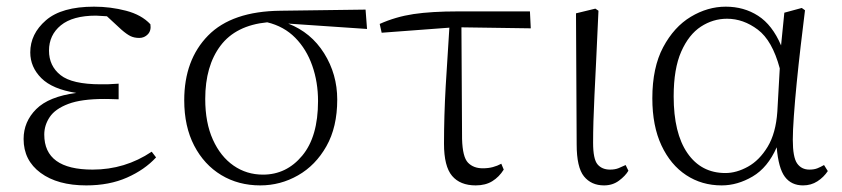

<svg xmlns="http://www.w3.org/2000/svg" viewBox="-20 -542 2527 576"><path d="M238.8 14.2Q152.8 14.2 101.8 -23.4Q50.8 -61 50.8 -125Q50.8 -176.8 88.6 -214.6Q126.5 -252.4 209 -263.2Q137.2 -274.4 104 -307.6Q70.8 -340.8 70.8 -384.8Q70.8 -440.4 117.9 -481.2Q165 -522 262.2 -522Q311.5 -522 358.2 -509.8Q404.8 -497.6 431.2 -469.2Q434.1 -450.2 423.6 -439.2Q413.1 -428.2 397.9 -428.2Q382.8 -428.2 371.6 -433.6Q360.4 -439 344.2 -453.1L300.8 -493.2L268.1 -495.1Q198.2 -495.1 162.6 -466.1Q127 -437 127 -390.1Q127 -344.2 161.6 -316.7Q196.3 -289.1 282.2 -289.1Q293.5 -289.1 305.7 -289.3Q317.9 -289.6 335.9 -291V-244.1Q317.9 -244.6 309.1 -244.9Q300.3 -245.1 293 -245.1Q224.1 -245.1 184.8 -230.2Q145.5 -215.3 129.2 -190.9Q112.8 -166.5 112.8 -138.2Q112.8 -33.2 257.8 -33.2Q355 -33.2 435.1 -86.9L448.2 -69.8Q414.1 -32.7 361.1 -9.3Q308.1 14.2 238.8 14.2Z M760.7 14.2Q695.3 14.2 643.8 -16.8Q592.3 -47.9 562.5 -105.2Q532.7 -162.6 532.7 -241.2Q532.7 -362.3 604.2 -435.3Q675.8 -508.3 821.8 -509.8L1076.7 -513.2L1081.1 -455.1L844.7 -471.2Q913.1 -444.8 952.4 -382.1Q991.7 -319.3 991.7 -243.2Q991.7 -160.6 959.2 -103.3Q926.8 -45.9 874 -15.9Q821.3 14.2 760.7 14.2ZM781.7 -475.1Q687.5 -465.8 641.6 -405Q595.7 -344.2 595.7 -245.1Q595.7 -173.8 618.7 -123Q641.6 -72.3 680.7 -45.2Q719.7 -18.1 769 -18.1Q839.4 -18.1 886.7 -75Q934.1 -131.8 934.1 -238.8Q934.1 -295.9 916.7 -345.2Q899.4 -394.5 865.7 -428.7Q832 -462.9 781.7 -475.1Z M1407.2 14.2Q1360.4 14.2 1336.2 -14.4Q1312 -43 1312 -110.8Q1312 -193.4 1317.1 -283.4Q1322.3 -373.5 1328.1 -459L1125 -443.8L1119.1 -470.2Q1167 -491.7 1220.7 -499.8Q1274.4 -507.8 1354 -507.8H1569.8L1572.3 -457L1364.3 -460L1366.2 -125Q1367.7 -70.8 1384 -54Q1400.4 -37.1 1428.2 -37.1Q1445.3 -37.1 1458.7 -40.8Q1472.2 -44.4 1483.9 -50.8L1491.2 -33.2Q1477.5 -11.2 1457 1.5Q1436.5 14.2 1407.2 14.2Z M1792 14.2Q1753.9 14.2 1731.9 -12.9Q1710 -40 1710 -108.9L1708 -502L1766.1 -516.1L1775.4 -509.8Q1771.5 -424.3 1768.6 -362.5Q1765.6 -300.8 1763.4 -256.3Q1761.2 -211.9 1760.3 -178.2Q1759.3 -144.5 1759.3 -113.8Q1759.3 -64.5 1772.7 -48.8Q1786.1 -33.2 1810.1 -33.2Q1825.2 -33.2 1835.9 -37.6Q1846.7 -42 1856.9 -46.9L1865.2 -29.8Q1856 -14.2 1836.9 0Q1817.9 14.2 1792 14.2Z M2145 14.2Q2085.4 14.2 2038.6 -16.6Q1991.7 -47.4 1964.4 -105.7Q1937 -164.1 1937 -247.1Q1937 -339.4 1969.5 -400.4Q2002 -461.4 2052.5 -491.7Q2103 -522 2157.2 -522Q2211.9 -522 2254.4 -494.6Q2296.9 -467.3 2323.2 -405.8L2333 -503.9L2385.3 -518.1L2395 -511.2Q2388.7 -460.9 2382.1 -404.3Q2375.5 -347.7 2370.1 -293.2Q2364.7 -238.8 2361.6 -194.1Q2358.4 -149.4 2358.4 -123Q2358.4 -70.3 2371.3 -51.8Q2384.3 -33.2 2408.2 -33.2Q2422.4 -33.2 2432.1 -37.1Q2441.9 -41 2452.1 -46.9L2463.4 -28.8Q2451.2 -10.3 2432.1 2Q2413.1 14.2 2389.2 14.2Q2354 14.2 2334.7 -11.5Q2315.4 -37.1 2310.1 -100.1Q2283.2 -39.1 2237.8 -12.5Q2192.4 14.2 2145 14.2ZM2319.3 -336.9Q2296.9 -420.4 2253.4 -453.1Q2210 -485.8 2161.1 -485.8Q2119.1 -485.8 2082.8 -462.2Q2046.4 -438.5 2023.7 -387.2Q2001 -335.9 2001 -252.9Q2001 -142.6 2042.2 -82.8Q2083.5 -22.9 2156.2 -22.9Q2189.5 -22.9 2223.9 -42Q2258.3 -61 2283 -101.8Q2307.6 -142.6 2312 -207Z"/></svg>

Font: Source Han Serif TW ExtraLight
Style: Regular
Weight: 250
Designer: Ryoko NISHIZUKA Ë•øÂ°öÊ∂ºÂ≠ê (kana & ideographs); Frank Grie√ühammer (Latin, Greek & Cyrillic); Wenlong ZHANG Âº†ÊñáÈæô 
Foundry: Adobe
Version: Version 2.003;hotconv 1.1.1;makeotfexe 2.6.0